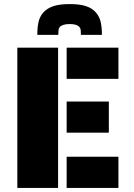

<svg xmlns="http://www.w3.org/2000/svg" viewBox="-20 -922 656 942"><path d="M65 -688H265V0H65ZM307 -688H561V-535H307ZM307 -424H514V-271H307ZM307 -153H561V0H307ZM191 -859Q210 -881 241 -891.5Q272 -902 322 -902Q372 -902 403 -891.5Q434 -881 452 -859Q468 -840 474 -814Q480 -788 480 -751H377Q377 -766 376 -774.5Q375 -783 370 -789Q358 -804 322 -804Q286 -804 273 -789Q268 -783 267 -774.5Q266 -766 266 -751H163Q163 -788 169 -814Q175 -840 191 -859Z"/></svg>

Font: Saira Stencil
Style: Regular
Weight: 400
Designer: Hector Gatti with collaboration of the Omnibus-Type team
Foundry: Omnibus-Type
Version: Version 1.003